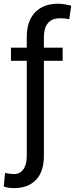

<svg xmlns="http://www.w3.org/2000/svg" viewBox="-34 -780 396 1014"><path d="M296.9 -528.3V-459H197.8V43.5Q197.8 126 156.2 169.7Q114.7 213.4 40.5 213.4Q25.4 213.4 12.7 211.7Q0 210 -14.2 205.1L-7.3 132.8Q0 135.7 16.8 137.5Q33.7 139.2 40.5 139.2Q72.3 139.2 89.8 113.8Q107.4 88.4 107.4 43.5V-459H23.9V-528.3H107.4V-584Q107.4 -669.4 151.4 -714.8Q195.3 -760.3 272.5 -760.3Q290 -760.3 307.4 -757.3Q324.7 -754.4 342.3 -750L331.5 -678.7Q311 -683.6 283.2 -683.6Q240.2 -683.6 219 -657.7Q197.8 -631.8 197.8 -584V-528.3Z"/></svg>

Font: Vazirmatn FD
Style: Regular
Weight: 400
Designer: Saber Rastikerdar
Foundry: Saber Rastikerdar
Version: Version 33.001